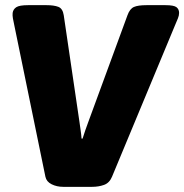

<svg xmlns="http://www.w3.org/2000/svg" viewBox="-20 -722 714 744"><path d="M225 2Q200 2 180 -8Q160 -18 156 -37L35 -626Q32 -640 30 -651Q28 -662 29 -672Q31 -686 43 -694Q55 -702 89 -702H160Q189 -702 206 -695.5Q223 -689 227 -663L288 -249Q290 -233 292.5 -217Q295 -201 296 -185H300Q305 -201 310.5 -217Q316 -233 322 -249L474 -663Q483 -688 499 -695Q515 -702 548 -702H621Q654 -702 664 -694Q674 -686 674 -672Q674 -662 669.5 -651Q665 -640 659 -626L414 -37Q404 -13 383 -5.5Q362 2 337 2Z"/></svg>

Font: Asap Black
Style: Italic
Weight: 900
Italic angle: -6°
Designer: Pablo Cosgaya
Foundry: Omnibus-Type
Version: Version 3.001